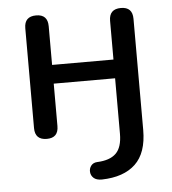

<svg xmlns="http://www.w3.org/2000/svg" viewBox="-50 -540 694 776"><g transform="rotate(-5 296.5 -152.0)"><path d="M332 190Q310 190 299 180Q288 170 287 155.5Q286 141 294.5 130Q303 119 319 118Q371 116 396 91.5Q421 67 421 12V-213H172V-41Q172 7 125 7Q77 7 77 -41V-446Q77 -494 125 -494Q172 -494 172 -446V-289H421V-446Q421 -494 469 -494Q516 -494 516 -446V5Q516 98 468.5 143Q421 188 332 190Z"/></g></svg>

Font: Chiron GoRound TC
Style: Regular
Weight: 400
Designer: Ryoko NISHIZUKA 西塚涼子 (kana, bopomofo & ideographs); Paul D. Hunt (Latin, Greek & Cyrillic); Sandoll Communications 산돌커뮤니
Foundry: Adobe
Version: Version 1.000;hotconv 1.1.1;makeotfexe 2.6.0